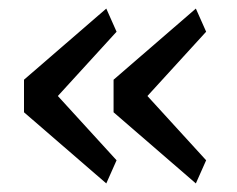

<svg xmlns="http://www.w3.org/2000/svg" viewBox="-20 -508 553 448"><path d="M228 -80 36 -246V-322L228 -488L252 -434L115 -284L252 -134ZM437 -80 245 -246V-322L437 -488L461 -434L324 -284L461 -134Z"/></svg>

Font: IBM Plex Sans Thai
Style: Regular
Weight: 400
Designer: Mike Abbink, Paul van der Laan, Pieter van Rosmalen, Ben Mitchell, Mark Frömberg
Foundry: Bold Monday
Version: Version 1.2